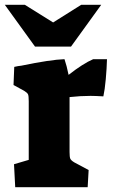

<svg xmlns="http://www.w3.org/2000/svg" viewBox="-31 -775 477 795"><path d="M27 -95 88 -113V-356Q88 -378 85 -384.5Q82 -391 69 -399L25 -423L28 -498Q45 -502 57 -503Q178 -528 236 -530Q245 -504 253 -465Q313 -512 355 -530H412Q411 -492 407 -447.5Q403 -403 397 -376Q361 -378 344 -378Q302 -378 257 -373V-146Q257 -125 260 -118Q263 -111 276 -103L336 -71L332 0H32ZM-11 -755H72L189 -682L305 -755H388L263 -582H114Z"/></svg>

Font: Suez One
Style: Regular
Weight: 400
Version: Version 1.000